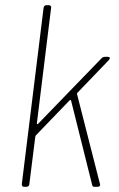

<svg xmlns="http://www.w3.org/2000/svg" viewBox="-20 -720 457 740"><path d="M64 -10 148 -690Q150 -700 159 -700H168Q173 -700 175.5 -697Q178 -694 177 -690L122 -244Q122 -242 124 -241.5Q126 -241 127 -243L371 -495Q377 -501 384 -501H396Q402 -501 403 -497.5Q404 -494 400 -489L278 -362Q276 -359 277 -357L365 -12L366 -9Q366 0 356 0H344Q336 0 335 -8L254 -332Q254 -334 252 -334.5Q250 -335 248 -333L118 -198Q116 -194 116 -193L93 -10Q93 -6 90 -3Q87 0 82 0H73Q64 0 64 -10Z"/></svg>

Font: Barlow Semi Condensed Thin
Style: Italic
Weight: 250
Width: 4
Italic angle: -7°
Designer: Jeremy Tribby
Foundry: Tribby Type
Version: Version 1.408